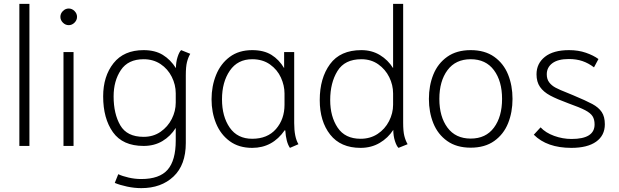

<svg xmlns="http://www.w3.org/2000/svg" viewBox="-20 -754 3200 992"><path d="M80 -734H132V0H80Z M292 -667Q292 -684 305 -697Q318 -710 335 -710Q352 -710 365 -697Q378 -684 378 -667Q378 -650 365 -637Q352 -624 335 -624Q318 -624 305 -637Q292 -650 292 -667ZM308 -485H360V0H308Z M573 191 591 146Q612 156 644.5 163.5Q677 171 710 171Q804 171 846 123Q888 75 888 -28V-93Q861 -50 819 -25Q777 0 722 0Q614 0 563.5 -71Q513 -142 513 -256Q513 -360 566.5 -427.5Q620 -495 722 -495Q781 -495 821 -470.5Q861 -446 889 -402Q889 -433 897.5 -459.5Q906 -486 916 -495L963 -476Q952 -457 946 -433Q940 -409 940 -365V-15Q940 98 876.5 158Q813 218 710 218Q674 218 636.5 210Q599 202 573 191ZM888 -224V-272Q888 -316 867.5 -357Q847 -398 809.5 -423Q772 -448 722 -448Q642 -448 604.5 -392Q567 -336 567 -256Q567 -166 601.5 -106.5Q636 -47 722 -47Q772 -47 809.5 -73Q847 -99 867.5 -139.5Q888 -180 888 -224Z M1073 -241Q1073 -309 1096.5 -367Q1120 -425 1167 -460Q1214 -495 1283 -495Q1343 -495 1382.5 -470.5Q1422 -446 1448 -402V-485H1500V-118Q1500 -45 1522 -9L1478 10Q1458 -19 1454 -80L1451 -81Q1388 10 1283 10Q1214 10 1167 -24.5Q1120 -59 1096.5 -116Q1073 -173 1073 -241ZM1450 -213V-271Q1450 -312 1431.5 -353Q1413 -394 1375 -421Q1337 -448 1283 -448Q1208 -448 1167.5 -389Q1127 -330 1127 -241Q1127 -152 1167 -94.5Q1207 -37 1283 -37Q1362 -37 1406 -87.5Q1450 -138 1450 -213Z M2012 -83Q1985 -41 1941.5 -15.5Q1898 10 1843 10Q1740 10 1686 -58.5Q1632 -127 1632 -237Q1632 -350 1685 -422.5Q1738 -495 1847 -495Q1901 -495 1943 -469.5Q1985 -444 2011 -402V-734H2063V-120Q2063 -76 2069 -52Q2075 -28 2086 -9L2039 10Q2029 1 2020.5 -25.5Q2012 -52 2012 -83ZM2011 -213V-271Q2011 -315 1991 -355.5Q1971 -396 1934 -422Q1897 -448 1847 -448Q1761 -448 1723.5 -387Q1686 -326 1686 -237Q1686 -152 1724.5 -94.5Q1763 -37 1843 -37Q1893 -37 1931 -62Q1969 -87 1990 -128Q2011 -169 2011 -213Z M2196 -243Q2196 -312 2219 -369Q2242 -426 2290.5 -460.5Q2339 -495 2412 -495Q2485 -495 2533.5 -460.5Q2582 -426 2605 -369Q2628 -312 2628 -243Q2628 -174 2605 -117Q2582 -60 2533.5 -25.5Q2485 9 2412 9Q2339 9 2290.5 -25.5Q2242 -60 2219 -117Q2196 -174 2196 -243ZM2574 -243Q2574 -335 2532 -391.5Q2490 -448 2412 -448Q2334 -448 2292 -391.5Q2250 -335 2250 -243Q2250 -151 2292 -94.5Q2334 -38 2412 -38Q2490 -38 2532 -94.5Q2574 -151 2574 -243Z M2738 -58 2773 -96Q2799 -68 2843 -52Q2887 -36 2933 -36Q3052 -36 3052 -111Q3052 -137 3041.5 -153.5Q3031 -170 3003.5 -184.5Q2976 -199 2917 -220Q2857 -242 2822.5 -260.5Q2788 -279 2770 -305Q2752 -331 2752 -370Q2752 -426 2795.5 -460.5Q2839 -495 2920 -495Q2968 -495 3007 -481.5Q3046 -468 3072 -449L3049 -406Q3020 -428 2989 -438.5Q2958 -449 2919 -449Q2863 -449 2834 -427.5Q2805 -406 2805 -370Q2805 -345 2817.5 -328.5Q2830 -312 2850.5 -301Q2871 -290 2912 -274L2941 -262Q3008 -234 3040.5 -216.5Q3073 -199 3089 -175Q3105 -151 3105 -112Q3105 -54 3060 -22Q3015 10 2932 10Q2806 10 2738 -58Z"/></svg>

Font: Niramit ExtraLight
Style: Regular
Weight: 200
Designer: Katatrad Aksorn Co.,Ltd.
Foundry: Cadson Demak Co.,Ltd.
Version: Version 1.000; ttfautohint (v1.6)